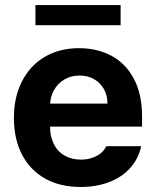

<svg xmlns="http://www.w3.org/2000/svg" viewBox="-20 -727 614 757"><path d="M34.8 -262.4Q34.8 -344 66.7 -406.4Q98.7 -468.9 156.7 -503Q214.8 -537.1 291.6 -537.1Q363.2 -537.1 419.4 -507.1Q475.6 -477.2 507.8 -416.5Q540 -355.8 540 -268.6V-227.9H94V-318.5H403.7Q403.7 -350.8 389.7 -375.7Q375.7 -400.7 350.7 -415Q325.7 -429.2 293.8 -429.2Q260.2 -429.2 233.9 -413.7Q207.6 -398.2 192.8 -371.5Q177.9 -344.8 177.4 -313V-228.1Q177.4 -188.3 192.4 -158.7Q207.3 -129.1 235.1 -113.4Q262.8 -97.7 299.4 -97.7Q323.6 -97.7 343.6 -104.7Q363.6 -111.6 377.7 -123.1Q391.7 -134.6 398.7 -150.6H536.6Q526.2 -102.2 494.4 -65.9Q462.6 -29.5 412 -9.7Q361.4 10.2 297.2 10.2Q217.1 10.2 157.9 -22.9Q98.7 -56.1 66.7 -117.6Q34.8 -179.1 34.8 -262.4ZM455.5 -627.7H119.7V-707H455.5Z"/></svg>

Font: Pretendard Std Variable
Style: Regular
Weight: 400
Designer: Base glyphs from Inter by Rasmus Andersson; Hangeul glyphs from Noto Sans CJK(Source Han Sans) by Jang Soo-young and Kan
Foundry: Kil Hyung-jin
Version: Version 1.309;Glyphs 3.2 (3225)